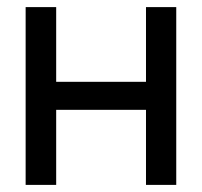

<svg xmlns="http://www.w3.org/2000/svg" viewBox="-20 -520 568 540"><path d="M52.1 -500V0H138V-211.1H390.6V0H475.7V-500H390.6V-289.9H138V-500Z"/></svg>

Font: Overused Grotesk Light
Style: Regular
Weight: 300
Designer: RandomMaerks
Version: Version 0.005